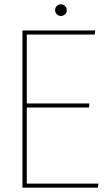

<svg xmlns="http://www.w3.org/2000/svg" viewBox="-20 -869 520 889"><path d="M84 -728H421L419 -709H104V-390H394L392 -371H104V-19H436L433 0H84ZM262 -795Q251 -795 243 -803Q235 -811 235 -822Q235 -833 243 -841Q251 -849 262 -849Q273 -849 281 -841Q289 -833 289 -822Q289 -811 281 -803Q273 -795 262 -795Z"/></svg>

Font: Murecho Thin
Style: Regular
Weight: 100
Designer: Neil Summerour
Foundry: Positype
Version: Version 1.010